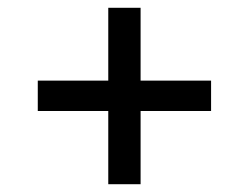

<svg xmlns="http://www.w3.org/2000/svg" viewBox="-20 -588 639 493"><path d="M258 -115V-303H77V-381H258V-568H341V-381H522V-303H341V-115Z"/></svg>

Font: Montagu Slab 16pt
Style: Regular
Weight: 400
Designer: Florian Karsten
Foundry: Florian Karsten
Version: Version 1.000; ttfautohint (v1.8.3)